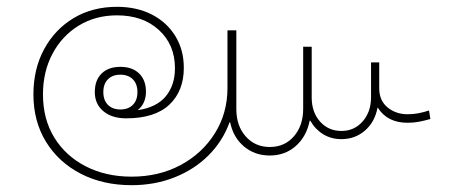

<svg xmlns="http://www.w3.org/2000/svg" viewBox="-20 -557 1340 563"><path d="M366 -14Q282 -14 217 -47.5Q152 -81 115 -141Q78 -201 78 -280Q78 -355 109.5 -413Q141 -471 196 -504Q251 -537 323 -537Q381 -537 425 -514.5Q469 -492 494 -451.5Q519 -411 519 -358Q519 -290 476.5 -250Q434 -210 350 -210Q308 -210 283 -231Q258 -252 258 -287Q258 -322 278 -341.5Q298 -361 333 -361Q368 -361 388 -341.5Q408 -322 408 -288Q408 -254 384 -234Q439 -242 466 -274.5Q493 -307 493 -357Q493 -426 446 -469Q399 -512 323 -512Q260 -512 211 -482Q162 -452 134 -399.5Q106 -347 106 -280Q106 -208 139 -154Q172 -100 231 -69.5Q290 -39 366 -39Q446 -39 509.5 -73Q573 -107 610 -166Q647 -225 647 -299V-468H673V-237Q673 -188 700.5 -157Q728 -126 771 -126Q815 -126 842 -157.5Q869 -189 869 -238V-420H894V-271Q894 -228 918.5 -200.5Q943 -173 981 -173Q1019 -173 1043.5 -201Q1068 -229 1068 -272V-374H1092V-298Q1092 -262 1116.5 -242Q1141 -222 1175 -222Q1192 -222 1207.5 -225Q1223 -228 1238 -233L1242 -208Q1224 -203 1208.5 -200Q1193 -197 1175 -197Q1116 -197 1088 -241H1087Q1079 -199 1050 -174Q1021 -149 981 -149Q951 -149 927.5 -163.5Q904 -178 890 -203H888Q879 -157 847.5 -129Q816 -101 771 -101Q727 -101 695.5 -127.5Q664 -154 655 -198H653Q633 -143 591.5 -101.5Q550 -60 492 -37Q434 -14 366 -14ZM333 -236Q356 -236 369.5 -249.5Q383 -263 383 -287Q383 -311 369.5 -324.5Q356 -338 333 -338Q310 -338 296.5 -324.5Q283 -311 283 -287Q283 -263 296.5 -249.5Q310 -236 333 -236Z"/></svg>

Font: Noto Sans Lao Looped Thin
Style: Regular
Weight: 100
Designer: Mark Frömberg, Ben Mitchell
Foundry: The Fontpad Ltd
Version: Version 1.002; ttfautohint (v1.8.4.7-5d5b)